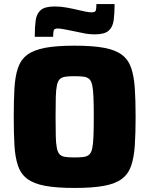

<svg xmlns="http://www.w3.org/2000/svg" viewBox="-20 -922 739 950"><path d="M349 8Q260 8 203.5 -2.5Q147 -13 115 -37Q83 -61 69 -102Q55 -143 51.5 -202.5Q48 -262 48 -344Q48 -426 51.5 -485.5Q55 -545 69 -586Q83 -627 115 -651Q147 -675 203.5 -685.5Q260 -696 349 -696Q438 -696 494.5 -685.5Q551 -675 583 -651Q615 -627 629 -586Q643 -545 647 -485.5Q651 -426 651 -344Q651 -262 647 -202.5Q643 -143 629 -102Q615 -61 583 -37Q551 -13 494.5 -2.5Q438 8 349 8ZM349 -143Q377 -143 394.5 -145.5Q412 -148 422 -157.5Q432 -167 436.5 -188.5Q441 -210 442.5 -247.5Q444 -285 444 -344Q444 -403 442.5 -440.5Q441 -478 436.5 -499.5Q432 -521 422 -530.5Q412 -540 394.5 -542.5Q377 -545 349 -545Q321 -545 303.5 -542.5Q286 -540 276 -530.5Q266 -521 261.5 -499.5Q257 -478 256 -440.5Q255 -403 255 -344Q255 -285 256 -247.5Q257 -210 261.5 -188.5Q266 -167 276 -157.5Q286 -148 303.5 -145.5Q321 -143 349 -143ZM152 -740Q152 -788 156.5 -821Q161 -854 181.5 -872Q202 -890 251 -890Q280 -890 310 -884.5Q340 -879 365 -873Q386 -868 403.5 -864.5Q421 -861 433 -861Q451 -861 454 -870Q457 -879 457 -902H547Q547 -856 542.5 -822Q538 -788 517.5 -770Q497 -752 449 -752Q419 -752 389.5 -758.5Q360 -765 334 -770Q313 -774 295.5 -777.5Q278 -781 266 -781Q249 -781 246 -772Q243 -763 243 -740Z"/></svg>

Font: Saira Thin ExtraBold
Style: Regular
Weight: 800
Version: Version 1.101